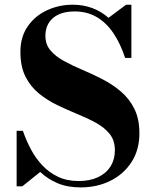

<svg xmlns="http://www.w3.org/2000/svg" viewBox="-20 -780 648 814"><path d="M321.5 14.5Q266.5 14.5 224.2 -3.2Q182 -21 150.5 -51L74.5 10H50.5V-225.5H77Q90.5 -186 110.5 -148Q130.5 -110 159 -79.5Q187.5 -49 225.5 -30.8Q263.5 -12.5 313.5 -12.5Q360.5 -12.5 395 -28.5Q429.5 -44.5 448.2 -74Q467 -103.5 467 -143.5Q467 -184.5 445.2 -211.8Q423.5 -239 387.8 -258.8Q352 -278.5 309.2 -296Q266.5 -313.5 223.8 -334Q181 -354.5 145.2 -383.5Q109.5 -412.5 88 -455.2Q66.5 -498 66.5 -560Q66.5 -623 97.2 -667.8Q128 -712.5 178.8 -736.2Q229.5 -760 288.5 -760Q333 -760 371.2 -745.8Q409.5 -731.5 440 -704.5L514.5 -760H537V-534.5H510.5Q490.5 -595.5 460.5 -639.8Q430.5 -684 389.8 -707.8Q349 -731.5 297 -731.5Q237.5 -731.5 205 -703.8Q172.5 -676 172.5 -628Q172.5 -591.5 194 -566.2Q215.5 -541 251 -521.5Q286.5 -502 329.2 -484Q372 -466 414.2 -444.2Q456.5 -422.5 492 -392.5Q527.5 -362.5 549.2 -319.5Q571 -276.5 571 -215Q571 -145 538 -93.5Q505 -42 448.5 -13.8Q392 14.5 321.5 14.5Z"/></svg>

Font: Bodoni Moda 9pt
Style: Bold
Weight: 700
Designer: Owen Earl
Foundry: indestructible type
Version: Version 2.005